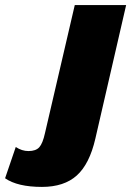

<svg xmlns="http://www.w3.org/2000/svg" viewBox="-188 -520 516 755"><path d="M-23 215Q-119 215 -168 181L-126 58Q-102 74 -76 74Q-47 74 -33.5 59Q-20 44 -11 3L106 -500H308L187 25Q164 125 114 170Q64 215 -23 215Z"/></svg>

Font: Elaine Sans ExtraBold
Style: Italic
Weight: 800
Italic angle: -13°
Designer: Wei Huang
Foundry: Wei Huang
Version: Version 2.001;December 24, 2019;FontCreator 12.0.0.2547 64-b